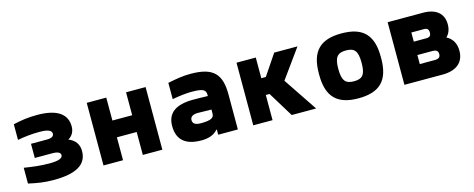

<svg xmlns="http://www.w3.org/2000/svg" viewBox="-30 -991 3660 1481"><g transform="rotate(-15 1800.0 -250.0)"><path d="M296 -306H168V-193H308C351 -193 373 -182 373 -161C373 -136 338 -123 270 -123C192 -123 129 -132 66 -142V-16C138 0 191 9 267 9C440 9 534 -39 534 -151C534 -204 508 -242 455 -263C489 -283 506 -315 506 -355C506 -455 428 -509 271 -509C197 -509 146 -501 79 -486V-361C132 -371 187 -378 256 -378C319 -378 351 -365 351 -339C351 -317 332 -306 296 -306Z M665 0H821V-183H979V0H1135V-500H979V-317H821V-500H665Z M1496 -509C1434 -509 1388 -501 1313 -486V-356C1376 -367 1424 -373 1469 -373C1560 -373 1581 -359 1581 -317V-309C1526 -311 1484 -311 1463 -311C1325 -311 1255 -260 1255 -156C1255 -46 1319 9 1445 9C1497 9 1545 -3 1577 -41H1581V0H1738V-280C1738 -443 1677 -509 1496 -509ZM1411 -162C1411 -188 1433 -203 1472 -203C1498 -203 1541 -202 1581 -201V-170C1581 -136 1559 -120 1474 -120C1433 -120 1411 -133 1411 -162Z M1861 -500V0H2015V-201H2045L2168 0H2363L2182 -270L2348 -500H2162L2051 -335H2015V-500Z M2453 -256V-244C2453 -65 2534 9 2700 9C2868 9 2948 -65 2948 -244V-256C2948 -435 2868 -509 2700 -509C2534 -509 2453 -435 2453 -256ZM2607 -248V-252C2607 -346 2635 -373 2700 -373C2767 -373 2793 -346 2793 -252V-248C2793 -154 2767 -127 2700 -127C2635 -127 2607 -154 2607 -248Z M3068 0H3372C3484 0 3546 -52 3546 -145C3546 -203 3521 -246 3475 -269C3499 -292 3512 -323 3512 -365C3512 -451 3454 -500 3350 -500H3068ZM3224 -124V-196H3343C3375 -196 3389 -185 3389 -160C3389 -135 3375 -124 3343 -124ZM3224 -303V-376H3324C3350 -376 3362 -365 3362 -339C3362 -314 3350 -303 3324 -303Z"/></g></svg>

Font: LT Wave Mono Black
Style: Regular
Weight: 900
Designer: Daniel Lyons
Version: Version 2.5 (Glyphs App)